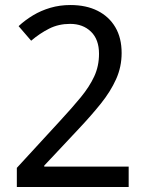

<svg xmlns="http://www.w3.org/2000/svg" viewBox="-20 -744 591 764"><path d="M47 -76 218 -262Q267 -315 301.5 -357Q336 -399 355 -440Q374 -481 374 -530Q374 -587 342 -618Q310 -649 259 -649Q213 -649 175.5 -630Q138 -611 104 -582L54 -640Q80 -664 111.5 -683Q143 -702 180.5 -713Q218 -724 260 -724Q323 -724 368.5 -701Q414 -678 439 -635.5Q464 -593 464 -533Q464 -478 442 -429Q420 -380 381.5 -332Q343 -284 293 -231L156 -85V-81H492V0H47Z"/></svg>

Font: guzrati15
Style: Regular
Weight: 400
Designer: Jelle Bosma - Monotype Design Team
Foundry: Monotype Imaging Inc.
Version: Version 2.006